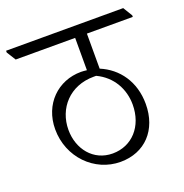

<svg xmlns="http://www.w3.org/2000/svg" viewBox="-142 -723 766 798"><g transform="rotate(-20 240.5 -324.5)"><path d="M259 -26C367 -26 439 -102 439 -217C439 -316 386 -388 309 -420V-575H512V-582L487 -623H-31V-615L-6 -575H257V-432C248 -433 239 -434 231 -434C129 -434 49 -357 49 -246C49 -122 144 -26 259 -26ZM100 -225C100 -320 168 -397 274 -397C278 -397 282 -397 285 -397C353 -365 387 -301 387 -233C387 -137 326 -70 240 -70C155 -70 100 -140 100 -225Z"/></g></svg>

Font: Noto Serif Devanagari SemiCondensed Light
Style: Regular
Weight: 300
Width: 4
Designer: Universal Thirst, Indian Type Foundry and the Monotype Design Team
Foundry: Monotype Imaging Inc.
Version: Version 2.004